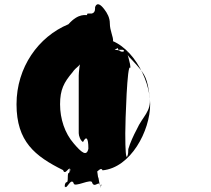

<svg xmlns="http://www.w3.org/2000/svg" viewBox="-20 -899 984 895"><path d="M564 -277C564 -332 573 -610 587 -582C592 -596 566 -668 573 -656C578 -646 556 -682 570 -654C582 -628 580 -638 616 -597C658 -550 667 -532 678 -446C686 -378 645 -358 617 -295C603 -269 586 -232 578 -204C578 -192 578 -180 573 -170C567 -158 564 -198 564 -277ZM324 -230C282 -278 260 -345 260 -413C260 -481 278 -515 318 -562C335 -588 355 -590 362 -618C362 -630 359 -606 359 -618C352 -614 347 -559 347 -547V-278C347 -266 355 -243 367 -237C381 -265 392 -260 392 -206C384 -167 359 -189 324 -230ZM299 -786C159 -728 57 -585 57 -413C57 -239 143 -171 274 -106C284 -77 303 -129 308 -108C308 -82 305 -136 305 -110C305 -79 296 -108 296 -72C296 -33 288 -65 281 -33C281 -7 283 -56 283 -30C290 -12 310 -72 323 -46C323 -20 410 -72 410 -46C423 -20 442 -63 449 -31C449 -5 452 -60 452 -34C445 -14 438 -85 438 -72C438 -56 432 -130 427 -109C427 -83 425 -133 425 -107C425 -77 448 -128 458 -105C589 -117 680 -289 680 -413C680 -535 586 -707 458 -720C449 -696 425 -748 425 -718C425 -692 427 -742 427 -716C432 -694 445 -692 459 -683C499 -642 523 -677 530 -674C530 -665 529 -667 552 -667C568 -661 550 -653 538 -662C538 -671 466 -655 507 -708C509 -726 492 -756 492 -790C492 -816 480 -838 466 -856C432 -901 423 -867 423 -863C423 -862 426 -840 408 -836C385 -836 386 -837 386 -829C382 -826 348 -841 299 -786Z"/></svg>

Font: Hussar Przerywany
Style: Regular
Weight: 400
Foundry: Cannot Into Space Fonts
Version: Version 0.982